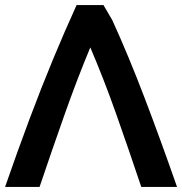

<svg xmlns="http://www.w3.org/2000/svg" viewBox="-27 -725 718 757"><path d="M671 12Q605 -177 542 -342Q479 -507 416 -645L381 -705H275Q228 -602 182 -491Q136 -380 89.5 -256Q43 -132 -7 12H129Q179 -136 228 -274.5Q277 -413 329 -538Q382 -414 430 -278.5Q478 -143 530 12Z"/></svg>

Font: Repo DemiBold
Style: Regular
Weight: 600
Designer: Stefan Peev
Foundry: Context Ltd
Version: Version 1.502